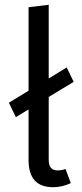

<svg xmlns="http://www.w3.org/2000/svg" viewBox="-20 -768 340 800"><path d="M219 -58Q238 -58 253 -64L275 -5Q239 12 201 12Q99 12 99 -101V-312L46 -280L17 -340L99 -390V-738L183 -748V-441L258 -487L287 -427L183 -364V-102Q183 -58 219 -58Z"/></svg>

Font: FiraSans
Style: Regular
Weight: 350
Designer: Carrois Corporate & Edenspiekermann AG
Foundry: Carrois Corporate GbR & Edenspiekermann AG
Version: Version 3.106;PS 003.106;hotconv 1.0.70;makeotf.lib2.5.58329